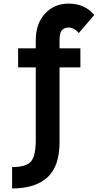

<svg xmlns="http://www.w3.org/2000/svg" viewBox="-20 -809 571 1061"><path d="M46.9 232.4V114.3Q123.5 114.3 150.6 84Q177.7 53.7 177.7 -35.6V-436.5H80.1V-542H177.7V-586.4Q177.7 -678.7 229 -733.9Q280.3 -789.1 358.9 -789.1Q447.8 -789.1 501 -726.6L415.5 -626.5Q390.1 -656.7 358.9 -656.7Q335.9 -656.7 322.5 -642.6Q309.1 -628.4 309.1 -586.4V-542H424.3V-436.5H309.1V-22.5Q309.1 109.4 242.2 170.9Q175.3 232.4 46.9 232.4Z"/></svg>

Font: Acari Sans Neue Black
Style: Regular
Weight: 900
Designer: Alfredo Marco Pradil
Foundry: Alfredo Marco Pradil
Version: Version 1.045;June 16, 2019;FontCreator 11.5.0.2425 64-bit; 